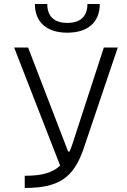

<svg xmlns="http://www.w3.org/2000/svg" viewBox="-20 -928 626 948"><path d="M102.1 0C267.6 0 341.3 -47.9 391.1 -189L561.5 -693.4H492.7L337.4 -216.3C333 -203.1 328.1 -190.9 323.2 -179.7H316.4L118.7 -693.4H49.8L276.9 -110.4C238.8 -74.2 185.1 -60.1 102.1 -60.1ZM312.5 -766.6C414.1 -766.6 472.7 -818.4 472.7 -908.2H411.6C411.6 -845.7 375.5 -814.9 312.5 -814.9C249.5 -814.9 213.4 -845.7 213.4 -908.2H152.3C152.3 -818.4 210.9 -766.6 312.5 -766.6Z"/></svg>

Font: Cascadia Code PL Light
Style: Regular
Weight: 300
Monospace: yes
Designer: Aaron Bell
Foundry: Saja Typeworks
Version: Version 2404.023